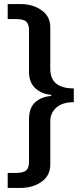

<svg xmlns="http://www.w3.org/2000/svg" viewBox="-20 -762 398 947"><path d="M185 -711.5C213.7 -691.2 228 -663.3 228 -628V-422C228 -358 266.7 -326 344 -326V-258C306 -258 277.2 -249 257.5 -231C237.8 -213 228 -191 228 -165V50C228 86 213.7 114.2 185 134.5C156.3 154.8 121 165 79 165H18V91H58C82.7 91 99.7 86.8 109 78.5C118.3 70.2 123 56.3 123 37V-175C123.7 -213 134 -240.7 154 -258C174 -275.3 198.3 -285.3 227 -288C231.7 -288.7 233.8 -289.8 233.5 -291.5C233.2 -293.2 231 -294.3 227 -295C199 -297.7 174.8 -308.2 154.5 -326.5C134.2 -344.8 123.7 -371 123 -405V-615C123 -632.3 118.7 -645.5 110 -654.5C101.3 -663.5 84.3 -668 59 -668H18V-742H81C121.7 -742 156.3 -731.8 185 -711.5Z"/></svg>

Font: Morrison SemiBold
Style: Regular
Weight: 600
Designer: Pablo Impallari, Rodrigo Fuenzalida (Modified by Dan O. Williams)
Version: Version 0.030; ttfautohint (v1.8.1)